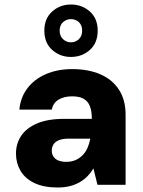

<svg xmlns="http://www.w3.org/2000/svg" viewBox="-20 -821 637 853"><path d="M236 12Q174 12 132.5 -8Q91 -28 71 -62.5Q51 -97 51 -138Q51 -183 74 -217.5Q97 -252 144.5 -272.5Q192 -293 266 -293H388Q388 -327 379.5 -349Q371 -371 352 -382Q333 -393 300 -393Q265 -393 240.5 -378.5Q216 -364 210 -334H66Q71 -388 101.5 -428.5Q132 -469 183.5 -491.5Q235 -514 301 -514Q372 -514 425.5 -491Q479 -468 508.5 -422.5Q538 -377 538 -311V0H413L395 -73Q384 -54 369 -38.5Q354 -23 334 -11.5Q314 0 290 6Q266 12 236 12ZM274 -102Q298 -102 316 -110Q334 -118 347.5 -132Q361 -146 369 -164.5Q377 -183 381 -204V-205H284Q259 -205 242.5 -198.5Q226 -192 218 -180Q210 -168 210 -152Q210 -136 218 -124.5Q226 -113 240.5 -107.5Q255 -102 274 -102ZM295 -568Q247 -568 212 -599Q177 -630 177 -685Q177 -739 212 -770Q247 -801 295 -801Q344 -801 379 -770Q414 -739 414 -685Q414 -630 379 -599Q344 -568 295 -568ZM295 -633Q316 -633 330.5 -647Q345 -661 345 -685Q345 -709 330.5 -722.5Q316 -736 295 -736Q275 -736 260 -722.5Q245 -709 245 -685Q245 -661 260 -647Q275 -633 295 -633Z"/></svg>

Font: DM Sans 16pt Black
Style: Regular
Weight: 900
Version: Version 4.004;gftools[0.9.30]